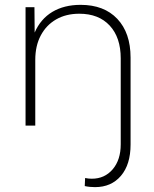

<svg xmlns="http://www.w3.org/2000/svg" viewBox="-20 -518 634 792"><path d="M329.6 249.5 331.1 216.3Q337.9 217.8 345 218.5Q352.1 219.2 358.9 219.2Q411.6 219.2 444.8 180.4Q478 141.6 478 77.1V-277.3Q478 -363.3 432.6 -412.4Q387.2 -461.4 307.1 -461.4Q252.4 -461.4 211.7 -438Q170.9 -414.6 148.2 -371.8Q125.5 -329.1 125.5 -271V0H85.4V-488.3H122.1L123 -383.8Q147.5 -439.9 196 -469Q244.6 -498 312.5 -498Q409.2 -498 463.9 -440.2Q518.6 -382.3 518.6 -280.3V78.1Q518.6 160.6 478.8 207.3Q439 253.9 372.1 253.9Q361.8 253.9 351.3 252.9Q340.8 252 329.6 249.5Z"/></svg>

Font: Kumbh Sans ExtraLight
Style: Regular
Weight: 250
Version: Version 1.005